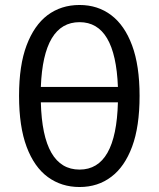

<svg xmlns="http://www.w3.org/2000/svg" viewBox="-20 -744 637 771"><path d="M299.5 7Q227 7 172.2 -33Q117.5 -73 87 -154.2Q56.5 -235.5 56.5 -359Q56.5 -482 86.8 -562Q117 -642 170 -682.5Q225 -724 299.5 -724Q372.5 -724 426.5 -683.2Q480.5 -642.5 510.5 -561.5Q540.5 -480.5 540.5 -359Q540.5 -235.5 510.5 -155Q480.5 -74.5 427.5 -34.5Q373.5 7 299.5 7ZM299.5 -63Q446.5 -63 453.5 -333H144Q151 -63 299.5 -63ZM453.5 -395Q443.5 -655 299.5 -655Q154 -655 144 -395Z"/></svg>

Font: Verano Sans
Style: Regular
Weight: 400
Designer: Lukasz Dziedzic with Adam Twardoch and Botio Nikoltchev
Foundry: tyPoland Lukasz Dziedzic
Version: Version 3.001;December 28, 2019;FontCreator 12.0.0.2547 64-b